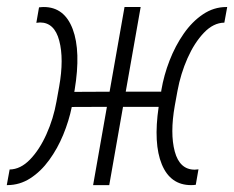

<svg xmlns="http://www.w3.org/2000/svg" viewBox="-47 -538 681 558"><path d="M-25.9 0H-27.3L-19 -45.4Q12.7 -45.9 40.3 -74.5Q67.9 -103 88.1 -148.2Q108.4 -193.4 117.2 -243.2L125 -286.6Q139.2 -366.7 125.2 -419.7Q111.3 -472.7 69.3 -472.7Q65.4 -472.7 58.6 -471.7L66.4 -516.6Q70.3 -517.1 73.5 -517.3Q76.7 -517.6 80.1 -517.6Q140.1 -517.6 164.3 -453.4Q188.5 -389.2 169.9 -276.4L168.9 -271L271.5 -271.5L314.9 -517.6H361.8L318.4 -271.5H421.4L421.9 -275.9Q429.2 -319.3 445.8 -362.1Q462.4 -404.8 486.8 -439.9Q511.2 -475.1 542.7 -496.3Q574.2 -517.6 610.8 -517.6H613.3L605 -472.2Q573.2 -471.7 545.7 -442.9Q518.1 -414.1 498 -368.9Q478 -323.7 468.8 -273.9L460.9 -230.5Q446.8 -150.4 460.9 -97.7Q475.1 -44.9 519 -44.9Q522.9 -44.9 529.8 -45.9L522 -1Q518.6 -0.5 515.1 -0.2Q511.7 0 508.3 0Q448.2 0 423.3 -60.3Q398.4 -120.6 414.1 -227.5H310.5L270.5 0H223.6L263.7 -227.5L161.6 -227.1Q153.3 -186.5 136.7 -146.2Q120.1 -106 95.9 -72.8Q71.8 -39.6 41 -19.8Q10.3 0 -25.9 0Z"/></svg>

Font: Cascadia Mono PL ExtraLight
Style: Italic
Weight: 200
Italic angle: -10°
Monospace: yes
Designer: Aaron Bell
Foundry: Saja Typeworks
Version: Version 2404.023; ttfautohint (v1.8.4)